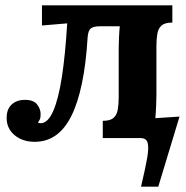

<svg xmlns="http://www.w3.org/2000/svg" viewBox="-20 -520 701 723"><path d="M511 183Q527 116 534 76Q541 36 536 18Q531 0 510 0H367V-65Q395 -65 407.5 -76Q420 -87 423.5 -107.5Q427 -128 427 -154V-339Q427 -353 428 -376.5Q429 -400 431 -421H356Q332 -421 322 -413Q312 -405 310 -380Q304 -280 288.5 -206Q273 -132 248.5 -83Q224 -34 189.5 -10Q155 14 111 14Q65 14 35 -11Q5 -36 5 -76Q5 -109 24 -126.5Q43 -144 74 -144Q106 -144 119.5 -127Q133 -110 133 -90Q133 -77 130 -70.5Q127 -64 123 -59Q126 -56 133 -56Q160 -56 180 -101Q200 -146 213 -230Q226 -314 233 -432L138 -424V-500H629V-435Q601 -435 588.5 -424Q576 -413 572.5 -393Q569 -373 569 -346V-161Q569 -148 568 -123Q567 -98 565 -75L656 -81L576 183Z"/></svg>

Font: Lora
Style: Weight 700
Weight: 700
Designer: Olga Karpushina, Alexei Vanyashin (Cyrillic)
Foundry: Cyreal
Version: Version 3.001